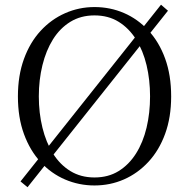

<svg xmlns="http://www.w3.org/2000/svg" viewBox="-20 -775 807 819"><path d="M696.5 -729.3 97.4 23.6 67.5 -1.1 666.8 -755ZM145.6 -363.7Q145.6 -293.1 161 -230.4Q176.3 -167.8 206 -120.2Q235.8 -72.6 280.2 -45.3Q324.7 -18 383 -18Q442.1 -18 486.1 -45.3Q530.2 -72.6 560.2 -120.2Q590.2 -167.8 605.2 -230.4Q620.1 -293.1 620.1 -363.7Q620.1 -434.4 605.2 -496.9Q590.2 -559.5 560.2 -607.1Q530.2 -654.7 486.1 -682Q442.1 -709.3 383 -709.3Q324.7 -709.3 280.2 -682Q235.8 -654.7 206 -607.1Q176.3 -559.5 161 -496.9Q145.6 -434.4 145.6 -363.7ZM383 -744.9Q450 -744.9 508.8 -719.5Q567.6 -694.1 613.1 -645Q658.7 -595.9 684.4 -525.1Q710.1 -454.4 710.1 -363.7Q710.1 -274.6 684.4 -204.2Q658.7 -133.7 613.1 -84.6Q567.6 -35.5 508.8 -9.7Q450 16.1 383 16.1Q316.9 16.1 257.7 -9.3Q198.4 -34.7 153.2 -83.8Q107.9 -132.9 82.2 -203.3Q56.4 -273.6 56.4 -363.7Q56.4 -452.8 82.2 -523.6Q107.9 -594.3 153.2 -643.4Q198.4 -692.5 257.7 -718.7Q316.9 -744.9 383 -744.9Z"/></svg>

Font: Noto Serif HK
Style: Regular
Weight: 200
Designer: Ryoko NISHIZUKA 西塚涼子 (kana & ideographs); Frank Grießhammer (Latin, Greek & Cyrillic); Wenlong ZHANG 张文龙 (bopomofo); San
Foundry: Adobe
Version: Version 2.001;hotconv 1.1.0;makeotfexe 2.6.0